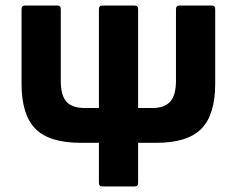

<svg xmlns="http://www.w3.org/2000/svg" viewBox="-20 -675 857 695"><path d="M273 -158Q158 -158 108 -209Q58 -260 58 -372V-642Q58 -655 71 -655H188Q200 -655 200 -642V-382Q200 -330 220.5 -307Q241 -284 287 -284H338V-642Q338 -655 351 -655H467Q480 -655 480 -642V-284H531Q576 -284 596.5 -307.5Q617 -331 617 -382V-642Q617 -655 630 -655H746Q759 -655 759 -642V-372Q759 -260 709 -209Q659 -158 545 -158H480V-13Q480 0 467 0H351Q338 0 338 -13V-158Z"/></svg>

Font: Sofia Sans ExtraBold
Style: Regular
Weight: 800
Designer: Botio Nikoltchev, Ani Petrova
Foundry: lettersoup
Version: Version 4.101; ttfautohint (v1.8.4.7-5d5b)